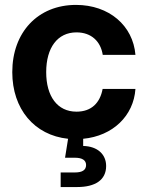

<svg xmlns="http://www.w3.org/2000/svg" viewBox="-20 -547 591 771"><path d="M223.6 204.1H290C362.3 204.1 406.2 175.8 406.2 119.6C406.2 73.2 372.1 40.5 314 39.1V10.3C433.1 -1 516.6 -82 523.9 -189.9H392.1C381.8 -134.3 347.7 -98.6 287.1 -98.6C210.4 -98.6 165.5 -160.2 165.5 -257.3C165.5 -355.5 210.9 -417 287.1 -417C347.2 -417 384.3 -380.4 392.6 -326.7H523.9C514.2 -444.3 418 -527.3 285.2 -527.3C131.8 -527.3 29.3 -417 29.3 -257.3C29.3 -109.4 117.7 -3.9 253.4 10.3L241.2 86.4H281.2C310.5 86.4 325.7 96.7 325.7 115.7C325.7 135.7 310.5 145.5 281.2 145.5H223.6Z"/></svg>

Font: Raveo Display Display SemiBold
Style: Regular
Weight: 600
Designer: Jakub Foglar, Rasmus Andersson (Inter)
Foundry: Jakubfoglar.com
Version: Version 1.100;Glyphs 3.2.3 (3260)